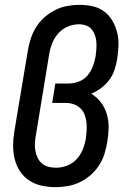

<svg xmlns="http://www.w3.org/2000/svg" viewBox="-20 -763 540 791"><path d="M209 8Q180 8 152 2Q124 -4 101 -19Q78 -34 63 -56.5Q48 -79 41 -106Q34 -133 34 -162Q34 -191 39 -221L95 -556Q99 -580 107 -604.5Q115 -629 129 -651.5Q143 -674 163.5 -692Q184 -710 208 -722Q232 -734 257.5 -738.5Q283 -743 308 -743Q336 -743 362.5 -737Q389 -731 409.5 -715.5Q430 -700 443 -677.5Q456 -655 462.5 -629.5Q469 -604 468 -576Q467 -548 463 -521Q459 -498 452 -476Q445 -454 431 -435Q417 -416 397.5 -401Q378 -386 356 -377Q379 -363 395.5 -341.5Q412 -320 420 -293Q428 -266 427.5 -237Q427 -208 422 -179Q418 -154 410.5 -129.5Q403 -105 388.5 -82.5Q374 -60 353.5 -42Q333 -24 309 -12.5Q285 -1 259.5 3.5Q234 8 209 8ZM211 -72Q233 -72 256 -80.5Q279 -89 295.5 -107Q312 -125 321 -147.5Q330 -170 334 -193Q336 -210 337 -227Q338 -244 336 -260.5Q334 -277 328 -292Q322 -307 310 -318Q298 -329 282.5 -334Q267 -339 250 -339H195L208 -419H263Q284 -419 305 -427Q326 -435 340.5 -452Q355 -469 362.5 -489.5Q370 -510 374 -531Q376 -546 377 -561Q378 -576 377 -590.5Q376 -605 371 -618.5Q366 -632 357.5 -642.5Q349 -653 334.5 -658Q320 -663 305 -663Q283 -663 260.5 -654Q238 -645 221.5 -627Q205 -609 196 -587Q187 -565 183 -542L128 -207Q125 -191 124 -175Q123 -159 125.5 -143.5Q128 -128 134.5 -114Q141 -100 152.5 -90Q164 -80 179 -76Q194 -72 211 -72Z"/></svg>

Font: Iosevka Curly Slab Medium
Style: Italic
Weight: 500
Italic angle: -9°
Monospace: yes
Designer: Belleve Invis
Foundry: Belleve Invis
Version: Version 22.1.2; ttfautohint (v1.8.4)